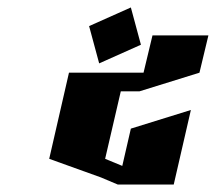

<svg xmlns="http://www.w3.org/2000/svg" viewBox="-20 -695 579 515"><path d="M331 -675 358 -575 246 -525 219 -625ZM389 -600H539L515 -500L354 -450H304L262 -269L308 -250L331 -350L492 -400L446 -200H296L251 -219L112 -269L165 -500H365Z"/></svg>

Font: SOV_Meka
Style: Italic
Weight: 400
Italic angle: -13°
Version: Version 1.00